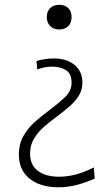

<svg xmlns="http://www.w3.org/2000/svg" viewBox="-20 -567 426 798"><path d="M222 211.5Q174 211.5 137 195.8Q100 180 79.2 149.8Q58.5 119.5 58.5 75Q58.5 30.5 78 -3Q97.5 -36.5 127 -62.2Q156.5 -88 186.5 -110Q222.5 -137 250 -163Q277.5 -189 277.5 -223Q277.5 -261 253.8 -275.5Q230 -290 198 -290Q177.5 -290 161.2 -286.2Q145 -282.5 135 -278L131.5 -313Q139.5 -316 151.5 -318.5Q163.5 -321 177 -322.5Q190.5 -324 204 -324Q257.5 -324 290 -297Q322.5 -270 322.5 -224Q322.5 -193 307.2 -168.8Q292 -144.5 268 -124Q244 -103.5 217.5 -83.5Q189.5 -63 163.8 -40.8Q138 -18.5 121.5 8.8Q105 36 105 71.5Q105 118.5 137.2 143Q169.5 167.5 226 167.5Q249 167.5 272.8 163.2Q296.5 159 320.8 150.2Q345 141.5 370 129L373.5 175.5Q361.5 180.5 345.2 186.8Q329 193 309.5 198.8Q290 204.5 268 208Q246 211.5 222 211.5ZM226 -444.5Q210.5 -444.5 199 -451Q187.5 -457.5 181 -469Q174.5 -480.5 174.5 -496Q174.5 -520 188.8 -533.5Q203 -547 226 -547Q242 -547 253.5 -540.8Q265 -534.5 271.2 -523.2Q277.5 -512 277.5 -496Q277.5 -472.5 263.8 -458.5Q250 -444.5 226 -444.5Z"/></svg>

Font: Commissioner Thin ExtraLight
Style: Regular
Weight: 250
Version: Version 1.000